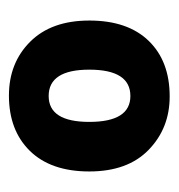

<svg xmlns="http://www.w3.org/2000/svg" viewBox="-5 -757 400 430"><g transform="rotate(90 195.0 -542.0)"><path d="M364 -542Q364 -456 318 -409Q272 -362 194 -362Q121 -362 73.5 -409.5Q26 -457 26 -542Q26 -628 71.5 -675Q117 -722 196 -722Q267 -722 315.5 -675Q364 -628 364 -542ZM136 -542Q136 -451 195 -451Q253 -451 253 -542Q253 -634 195 -634Q136 -634 136 -542Z"/></g></svg>

Font: Noto Sans Tamil ExtraBold
Style: Regular
Weight: 800
Designer: Jelle Bosma - Monotype Design Team
Foundry: Monotype Imaging Inc.
Version: Version 2.004; ttfautohint (v1.8.4.7-5d5b)